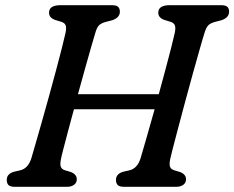

<svg xmlns="http://www.w3.org/2000/svg" viewBox="-20 -720 903 740"><path d="M215 -107Q210.5 -86 214.8 -76.2Q219 -66.5 233 -63L253 -57Q276 -48 276 -29Q276 -15.5 265.5 -7.8Q255 0 238.5 0H38Q19 0 12.5 -7Q6 -14 6 -26Q5.5 -49.5 33.5 -58L57.5 -63.5Q88 -70.5 100.5 -109Q105.5 -126 116 -162.2Q126.5 -198.5 140 -246Q153.5 -293.5 167.8 -345.2Q182 -397 195.2 -446Q208.5 -495 218.2 -533.8Q228 -572.5 232.5 -593Q236.5 -611.5 233.2 -621.8Q230 -632 214.5 -636.5L193 -643Q169 -651.5 169 -671Q169 -700 213 -700H411Q429.5 -700 435.8 -693.2Q442 -686.5 442 -675Q442 -652 412.5 -642L387.5 -635.5Q370.5 -631 362.2 -623Q354 -615 348.5 -597Q342 -576 331.2 -538.2Q320.5 -500.5 307.2 -453.5Q294 -406.5 280.5 -357H592Q605.5 -406.5 618 -453Q630.5 -499.5 639.8 -536.2Q649 -573 653.5 -593Q657.5 -611.5 654.2 -621.8Q651 -632 635.5 -636.5L614 -643Q590 -651.5 590 -671Q590 -700 634 -700H832Q850.5 -700 856.8 -693.2Q863 -686.5 863 -675Q863 -652 833.5 -642L808.5 -635.5Q791.5 -631 783.2 -622.8Q775 -614.5 769.5 -597Q762 -574 750 -531.5Q738 -489 723.2 -436.2Q708.5 -383.5 694 -329.2Q679.5 -275 666.8 -227.2Q654 -179.5 645.8 -147.2Q637.5 -115 636 -107Q631.5 -86 635.8 -76.2Q640 -66.5 654 -63L674 -57Q697 -48 697 -29Q697 -15.5 686.5 -7.8Q676 0 659.5 0H459Q440 0 433.5 -7Q427 -14 427 -26Q426.5 -49.5 454.5 -58L478.5 -63.5Q509 -70.5 521.5 -109Q528 -130.5 543 -183Q558 -235.5 576 -299H265Q252 -251.5 241.2 -210.5Q230.5 -169.5 223.2 -141.8Q216 -114 215 -107Z"/></svg>

Font: Fraunces 9pt S100
Style: Italic
Weight: 400
Italic angle: -16°
Version: Version 1.000; ttfautohint (v1.8.3)